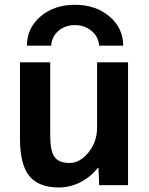

<svg xmlns="http://www.w3.org/2000/svg" viewBox="-20 -783 630 812"><path d="M64.5 -197.3V-519.5H192.4V-210Q192.4 -143.6 210.9 -118.7Q229.5 -93.8 273.9 -93.8Q318.4 -93.8 354.5 -138.7Q390.6 -183.6 390.6 -243.2V-519.5H521.5V0H399.4L396.5 -73.2H393.6Q363.3 -34.2 319.8 -12.2Q276.4 9.8 228.5 9.8Q143.6 9.8 104 -38.6Q64.5 -86.9 64.5 -197.3ZM93.8 -589.8Q93.8 -664.1 151.4 -713.4Q209 -762.7 296.9 -762.7Q384.8 -762.7 442.9 -713.4Q501 -664.1 501 -589.8H399.4Q396.5 -627.9 367.2 -652.3Q337.9 -676.8 296.9 -676.8Q255.9 -676.8 227.5 -652.8Q199.2 -628.9 196.3 -589.8Z"/></svg>

Font: GenEi M Gothic v2 Bold
Style: Regular
Weight: 700
Version: Version 2.0